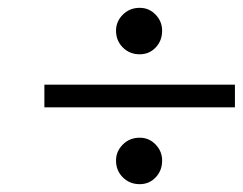

<svg xmlns="http://www.w3.org/2000/svg" viewBox="-20 -494 617 488"><path d="M274.9 -85.9Q274.9 -109.4 292.2 -126.7Q309.6 -144 335 -144Q358.9 -144 375.5 -126.7Q392.1 -109.4 392.1 -85.9Q392.1 -60.5 375.7 -43.2Q359.4 -25.9 335 -25.9Q309.6 -25.9 292.2 -43.2Q274.9 -60.5 274.9 -85.9ZM274.9 -416Q274.9 -439.5 292.2 -456.8Q309.6 -474.1 335 -474.1Q358.9 -474.1 375.5 -456.8Q392.1 -439.5 392.1 -416Q392.1 -390.6 375.7 -373.3Q359.4 -356 335 -356Q309.6 -356 292.2 -373.3Q274.9 -390.6 274.9 -416ZM92.8 -221.2V-278.8H577.1V-221.2Z"/></svg>

Font: Linguistics Pro
Style: Italic
Weight: 400
Italic angle: -12°
Designer: Stefan Peev, Context Ltd
Foundry: Stefan Peev, Context Ltd
Version: Version 001.000